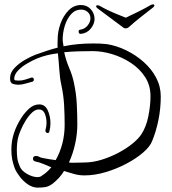

<svg xmlns="http://www.w3.org/2000/svg" viewBox="-20 -807 788 879"><path d="M680 -787Q687 -787 687 -782Q687 -778 681 -773Q658 -755 626 -730Q594 -705 569 -682Q562 -677 556 -677Q548 -677 543 -682L426 -769Q420 -774 420 -778Q420 -783 427 -783Q431 -783 437 -780Q452 -771 474 -760.5Q496 -750 518.5 -741Q541 -732 556 -726Q580 -737 614 -754Q648 -771 670 -784Q676 -787 680 -787ZM150 52Q128 51 107.5 37Q87 23 71.5 3Q56 -17 48 -35Q40 -57 36 -76.5Q32 -96 32 -121Q32 -162 44 -198Q56 -234 78 -268Q92 -290 113 -309.5Q134 -329 160 -329Q186 -329 198.5 -302Q211 -275 211 -243Q211 -223 206 -205Q205 -198 198 -198Q194 -198 190.5 -201.5Q187 -205 188 -211Q193 -228 193 -245Q193 -268 185 -287Q177 -306 158 -306Q142 -306 126.5 -291.5Q111 -277 97.5 -255Q84 -233 75 -211.5Q66 -190 63 -177Q60 -166 58.5 -150.5Q57 -135 57 -121Q57 -99 59.5 -81.5Q62 -64 71 -44Q79 -25 103.5 -11Q128 3 150 4Q162 4 168.5 -0.5Q175 -5 185 -12Q193 -18 200.5 -25.5Q208 -33 215 -41Q198 -48 179.5 -56Q161 -64 141 -68Q131 -71 131 -80Q131 -93 145 -93Q153 -93 158.5 -89.5Q164 -86 174 -84Q188 -81 203.5 -78.5Q219 -76 235 -74Q276 -147 276 -236Q276 -280 273.5 -325.5Q271 -371 261 -417Q254 -449 251.5 -487.5Q249 -526 245 -563Q193 -557 149 -539Q130 -531 105.5 -517Q81 -503 63.5 -485Q46 -467 45 -447Q45 -439 52 -439Q59 -439 66 -438Q81 -438 95 -442.5Q109 -447 122 -451Q123 -452 126 -452Q135 -452 135 -442Q135 -436 129 -433H128Q112 -429 97.5 -424.5Q83 -420 66 -419Q52 -419 39 -423Q26 -427 26 -448Q26 -475 47.5 -497Q69 -519 96 -534Q123 -549 141 -556Q166 -565 191.5 -573.5Q217 -582 244 -589Q243 -598 243.5 -607.5Q244 -617 244 -627Q244 -663 257 -699Q270 -735 294 -759.5Q318 -784 351 -784Q377 -784 394.5 -766Q412 -748 413 -721Q413 -698 396 -676.5Q379 -655 351 -652H349Q340 -652 340 -662Q340 -671 347 -671Q368 -674 381 -690Q394 -706 394 -723Q394 -741 381.5 -752Q369 -763 352 -763Q324 -763 305 -741.5Q286 -720 276.5 -688.5Q267 -657 267 -627Q267 -618 268.5 -610.5Q270 -603 271 -595Q304 -602 337.5 -605Q371 -608 405 -608Q424 -608 438 -607.5Q452 -607 469 -605Q514 -598 558 -576.5Q602 -555 638 -523Q674 -491 695 -451Q716 -411 716 -365Q716 -311 705.5 -258.5Q695 -206 676 -160Q666 -135 634.5 -108Q603 -81 558.5 -57.5Q514 -34 464 -19Q414 -4 366 -4Q342 -4 319 -10.5Q296 -17 273 -24Q263 -7 249.5 7.5Q236 22 221 34Q203 47 187.5 49.5Q172 52 150 52ZM319 -62Q330 -62 341.5 -62.5Q353 -63 364 -63Q404 -63 444.5 -75.5Q485 -88 522 -107.5Q559 -127 586.5 -149.5Q614 -172 627 -192Q649 -225 659 -274Q669 -323 669 -367Q669 -416 644.5 -454Q620 -492 580 -518.5Q540 -545 494 -559Q448 -573 404 -573Q372 -573 339 -572Q306 -571 274 -568Q281 -533 296 -498Q311 -463 318 -430Q329 -380 331.5 -330.5Q334 -281 334 -237Q334 -194 324 -148.5Q314 -103 296 -64V-63Q301 -62 307 -62Q313 -62 319 -62Z"/></svg>

Font: Ruge Boogie
Style: Regular
Weight: 400
Designer: Robert E. Leuschke
Foundry: Robert E. Leuschke
Version: Version 1.010; ttfautohint (v1.8.3)